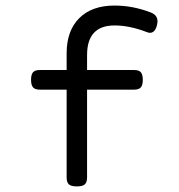

<svg xmlns="http://www.w3.org/2000/svg" viewBox="-20 -663 640 688"><path d="M544.4 -586.4Q544.4 -582.5 542.5 -572.8Q535.6 -545.4 517.1 -545.4Q512.7 -545.4 506.3 -547.9Q444.3 -571.8 390.6 -571.8Q292 -571.8 292 -465.8V-412.1H460.9Q477.5 -412.1 484.6 -404.1Q491.7 -396 491.7 -377Q491.7 -357.9 484.6 -349.9Q477.5 -341.8 460.9 -341.8H292V-26.9Q292 -9.8 283.9 -2.4Q275.9 4.9 255.9 4.9H254.9Q234.9 4.9 226.8 -2.4Q218.8 -9.8 218.8 -26.9V-341.8H122.1Q105.5 -341.8 98.4 -349.9Q91.3 -357.9 91.3 -377Q91.3 -396 98.4 -404.1Q105.5 -412.1 122.1 -412.1H218.8V-472.2Q218.8 -552.7 263.9 -597.9Q309.1 -643.1 390.6 -643.1Q456.1 -643.1 520.5 -618.2Q544.4 -608.9 544.4 -586.4Z"/></svg>

Font: Courier Prime Sans
Style: Regular
Weight: 400
Designer: Alan Dague-Greene
Foundry: Quote-Unquote Apps
Version: Version 3.020